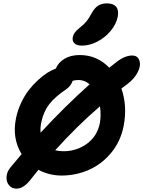

<svg xmlns="http://www.w3.org/2000/svg" viewBox="-20 -1024 855 1145"><path d="M469.2 -752Q437.5 -752 423.6 -765.9Q409.7 -779.8 414.1 -803.2Q417.5 -818.8 427.2 -831.3Q437 -843.8 457 -859.9Q481.9 -879.4 496.6 -897.7Q511.2 -916 526.9 -945.8Q544.9 -978 566.4 -991Q587.9 -1003.9 618.2 -1003.9Q656.2 -1003.9 672.9 -983.2Q689.5 -962.4 682.1 -923.8Q672.9 -878.9 639.2 -838.9Q605.5 -798.8 559.6 -775.4Q513.7 -752 469.2 -752ZM78.1 101.1Q51.3 101.1 34.4 81.5Q17.6 62 18.8 32.2Q20 2.4 41 -23.9Q72.3 -62.5 108.9 -105Q51.3 -199.2 75.2 -317.9Q85 -366.2 106 -410.6Q127 -455.1 152.3 -487.5Q177.7 -520 207.5 -547.1Q237.3 -574.2 263.4 -590.6Q289.6 -606.9 313 -615.2Q326.7 -650.4 364 -673.1Q401.4 -695.8 455.1 -695.8Q559.1 -695.8 631.8 -620.1Q667 -647.9 668 -648.9Q722.2 -692.9 768.1 -692.9Q800.8 -692.9 811 -663.6Q822.8 -629.4 795.9 -584Q776.9 -551.3 741.2 -523.9Q734.9 -519.5 722.7 -510Q710.4 -500.5 704.1 -496.1Q740.7 -389.6 716.8 -270Q698.7 -180.2 643.1 -112.8Q587.4 -45.4 511 -11.5Q434.6 22.5 348.1 22.9Q273.9 22.9 209 -11.2Q200.7 -1 184.8 19Q168.9 39.1 161.1 48.8Q120.1 101.1 78.1 101.1ZM226.1 -293.9Q219.2 -261.2 222.2 -232.9Q367.2 -389.6 514.2 -521Q485.4 -546.9 449.2 -546.9Q427.7 -546.9 413.1 -542Q403.8 -512.7 377 -493.2Q307.6 -446.8 273.2 -401.9Q238.8 -356.9 226.1 -293.9ZM575.2 -288.1Q584 -335.9 576.2 -390.1Q439.9 -272.9 309.1 -127.9Q332 -122.1 357.9 -122.1Q437 -122.1 498 -166.5Q559.1 -210.9 575.2 -288.1Z"/></svg>

Font: Shantell Sans Irregular Bouncy
Style: Bold Italic
Weight: 700
Italic angle: -11.31°
Designer: Stephen Nixon, Anya Danilova, Shantell Martin
Foundry: Arrow Type
Version: Version 1.006;[9816181b4]